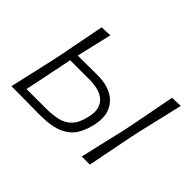

<svg xmlns="http://www.w3.org/2000/svg" viewBox="-102 -698 901 901"><g transform="rotate(45 348.0 -248.0)"><path d="M35.5 0Q48 -55.5 60 -108Q72 -160.5 85.5 -220.5L96 -270Q108.5 -333.5 118.5 -386.2Q128.5 -439 139.5 -494.5L195 -497Q184.5 -452.5 174.5 -410Q164.5 -367.5 154 -321.5Q182.5 -321.5 217.8 -322Q253 -322.5 283.5 -322.5Q371 -322.5 413.2 -276.2Q455.5 -230 439.5 -151.5Q430 -106.5 409.2 -72Q388.5 -37.5 345.2 -18Q302 1.5 224.5 1.5Q169.5 1 120 0.5Q70.5 0 35.5 0ZM95 -40.5H220Q263.5 -40.5 298.8 -48Q334 -55.5 358.2 -80.5Q382.5 -105.5 393.5 -157.5Q402 -196 393 -220.2Q384 -244.5 364.8 -257.8Q345.5 -271 321.8 -276Q298 -281 277 -281H144.5L143 -275.5Q131.5 -218 118.8 -155.2Q106 -92.5 95 -40.5ZM502.5 0Q515 -56 527 -107.8Q539 -159.5 553.5 -220.5L564 -270.5Q576 -333.5 586.2 -386Q596.5 -438.5 607 -494.5L663 -496.5Q650 -440.5 637.5 -387Q625 -333.5 610 -270.5L599.5 -220.5Q587.5 -159.5 577.2 -107.8Q567 -56 556 0Z"/></g></svg>

Font: Commissioner Loud ExtraLight
Style: Italic
Weight: 200
Italic angle: -12°
Designer: Kostas Bartsokas
Foundry: Kostas Bartsokas
Version: Version 1.000; ttfautohint (v1.8.3)